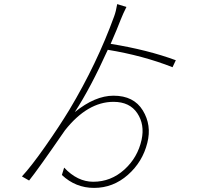

<svg xmlns="http://www.w3.org/2000/svg" viewBox="-20 -860 1040 937"><path d="M838 -566 822 -532Q677 -589 506 -617Q422 -431 345 -313Q444 -393 534 -393Q633 -393 677 -321Q721 -249 699 -163Q676 -70 604 -6.5Q532 57 439 57Q349 57 282 -6L293 -42Q358 27 435 27Q521 27 586.5 -32Q652 -91 671 -178Q687 -252 650 -307.5Q613 -363 534 -363Q407 -363 297 -224Q164 -31 122 21L87 1Q131 -46 200.5 -145Q270 -244 319 -325Q453 -549 537 -780Q546 -804 552 -840L597 -826Q580 -792 569 -764Q554 -724 520 -646Q700 -617 838 -566Z"/></svg>

Font: Noto Sans Korean Thin
Style: Regular
Weight: 250
Designer: Ryoko NISHIZUKA  (kana & ideographs); Paul D. Hunt (Latin, Greek & Cyrillic); Wenlong ZHANG  (bopomofo); Sandoll Communi
Foundry: Adobe Systems Incorporated
Version: Version 1.0001;PS 1;hotconv 1.0.78;makeotf.lib2.5.61930